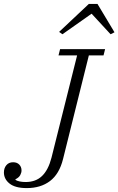

<svg xmlns="http://www.w3.org/2000/svg" viewBox="-38 -949 605 981"><path d="M99 12Q40 12 11 -11Q-18 -34 -18 -68Q-18 -90 -5.5 -105Q7 -120 29 -120Q49 -120 60.5 -108Q72 -96 72 -78Q72 -67 65.5 -54.5Q59 -42 41 -33V-30Q48 -25 62 -22Q76 -19 93 -19Q145 -19 177 -50Q209 -81 225 -143L356 -666H261L269 -698H499L491 -666H416L284 -136Q265 -60 217.5 -24Q170 12 99 12ZM264 -786 416 -929H460L547 -784L527 -774L430 -879L281 -774Z"/></svg>

Font: IBM Plex Serif Light
Style: Italic
Weight: 300
Italic angle: -14°
Designer: Mike Abbink, Paul van der Laan, Pieter van Rosmalen
Foundry: Bold Monday
Version: Version 3.001